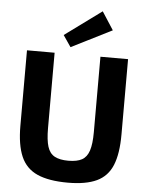

<svg xmlns="http://www.w3.org/2000/svg" viewBox="-62 -989 810 1052"><g transform="rotate(5 343.0 -463.0)"><path d="M621 -690V-275Q621 -170 595 -106.5Q569 -43 509.5 -15Q450 13 351 13Q246 13 183 -15Q120 -43 92.5 -106.5Q65 -170 65 -275V-690H217V-275Q217 -210 228.5 -173.5Q240 -137 268 -122Q296 -107 343 -107Q391 -107 418 -122Q445 -137 457 -173.5Q469 -210 469 -275V-690ZM460 -939 524 -840 301 -728 258 -791Z"/></g></svg>

Font: Exo 2
Style: Bold
Weight: 700
Designer: Natanael Gama
Foundry: Natanael Gama
Version: Version 2.010